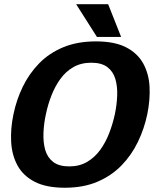

<svg xmlns="http://www.w3.org/2000/svg" viewBox="-20 -870 722 900"><path d="M283.7 10Q196.7 10 142.5 -18Q88.3 -46 62 -94.5Q35.7 -143 32.3 -205Q29 -267 43 -334Q57 -402 86.8 -463.5Q116.7 -525 163.5 -573Q210.3 -621 276.5 -648.5Q342.7 -676 429.7 -676Q516.7 -676 570.5 -648.5Q624.3 -621 651 -573Q677.7 -525 681 -463.5Q684.3 -402 670.3 -334Q656.3 -267 626.5 -205Q596.7 -143 549.5 -94.5Q502.3 -46 436.5 -18Q370.7 10 283.7 10ZM304.3 -90Q352.3 -90 388.2 -111Q424 -132 449.7 -167.3Q475.3 -202.7 492 -246.2Q508.7 -289.7 518.3 -334Q527.7 -379 529.3 -422Q531 -465 520.7 -500Q510.3 -535 483.2 -555.5Q456 -576 408 -576Q360 -576 324.2 -555.5Q288.3 -535 263 -500Q237.7 -465 221 -422Q204.3 -379 195 -334Q185.3 -289.7 183.7 -246.2Q182 -202.7 192 -167.3Q202 -132 229.2 -111Q256.3 -90 304.3 -90ZM337 -850.3H487L547.7 -697H434.3Z"/></svg>

Font: Epunda Slab Light
Style: Italic
Weight: 300
Italic angle: -12°
Designer: Simon Atzbach
Foundry: typofactur
Version: Version 1.102